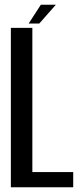

<svg xmlns="http://www.w3.org/2000/svg" viewBox="-20 -793 356 813"><path d="M26 0H290V-64.5H117V-675H26ZM101.5 -693.5H146.5L216.5 -773H153Z"/></svg>

Font: Anybody Condensed
Style: Regular
Weight: 400
Width: 3
Designer: Tyler Finck
Foundry: Etcetera Type Company
Version: Version 1.113;gftools[0.9.25]